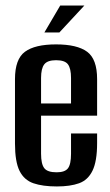

<svg xmlns="http://www.w3.org/2000/svg" viewBox="-20 -664 398 692"><path d="M185 8Q134 8 100.5 -3.5Q67 -15 50.5 -48Q34 -81 34 -147V-379Q34 -451 70 -477.5Q106 -504 182 -504Q258 -504 294 -477.5Q330 -451 330 -379V-247H128V-110Q128 -73 139.5 -58Q151 -43 184 -43Q214 -43 225 -57.5Q236 -72 236 -110V-183H330V-148Q330 -83 313.5 -49Q297 -15 265 -3.5Q233 8 185 8ZM128 -291H236V-383Q236 -417 225 -432Q214 -447 182 -447Q151 -447 139.5 -432Q128 -417 128 -383ZM140 -547 197 -644H284L194 -547Z"/></svg>

Font: Alumni Sans SemiBold
Style: Regular
Weight: 600
Designer: Robert E. Leuschke
Foundry: Robert E. Leuschke
Version: Version 1.018